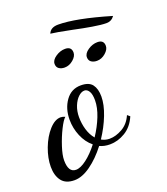

<svg xmlns="http://www.w3.org/2000/svg" viewBox="-136 -727 737 847"><g transform="rotate(-20 233.0 -303.0)"><path d="M-10 -59Q-10 -100 7 -145Q24 -190 51 -220Q78 -250 105 -250Q114 -250 126 -245Q114 -235 97 -201Q80 -167 67.5 -128.5Q55 -90 55 -66Q55 -9 91 -9Q112 -9 141 -31Q170 -53 198 -89Q170 -112 154.5 -149Q139 -186 139 -226Q139 -278 165.5 -315Q192 -352 237 -352Q275 -352 290.5 -331.5Q306 -311 306 -275Q306 -237 287.5 -189.5Q269 -142 239 -97Q257 -87 277 -87Q306 -87 337 -104.5Q368 -122 384 -159L396 -149Q377 -105 342 -84Q307 -63 270 -63Q243 -63 222 -73Q186 -26 145.5 3Q105 32 69 32Q28 32 9 7Q-10 -18 -10 -59ZM274 -269Q274 -297 265.5 -311Q257 -325 244 -325Q230 -325 215.5 -311.5Q201 -298 191.5 -274.5Q182 -251 182 -223Q182 -192 190.5 -163.5Q199 -135 216 -115Q242 -154 258 -194.5Q274 -235 274 -269ZM161 -480Q161 -498 182.5 -512.5Q204 -527 227 -527Q257 -527 257 -499Q257 -482 238.5 -466Q220 -450 198 -450Q182 -450 171.5 -457.5Q161 -465 161 -480ZM305 -459Q305 -477 326.5 -491.5Q348 -506 371 -506Q401 -506 401 -478Q401 -461 382.5 -445Q364 -429 342 -429Q326 -429 315.5 -436.5Q305 -444 305 -459ZM290 -594Q211 -610 189 -612Q199 -638 235 -638Q317 -638 476 -591Q462 -571 438 -571Q415 -571 373 -578Q331 -585 290 -594Z"/></g></svg>

Font: Dancing Script
Style: Regular
Weight: 400
Designer: Pablo Impallari
Foundry: Pablo Impallari
Version: Version 2.000